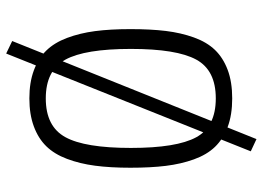

<svg xmlns="http://www.w3.org/2000/svg" viewBox="-132 -616 830 606"><g transform="rotate(-90 283.0 -313.0)"><path d="M494.1 -316.4Q494.1 -252.4 488.3 -204.6Q482.4 -156.7 467.8 -116Q453.1 -75.2 428.5 -49.6Q403.8 -23.9 365.7 -9.5Q327.6 4.9 275.4 4.9Q223.1 4.9 185.1 -9.5Q147 -23.9 122.3 -49.6Q97.7 -75.2 83 -116Q68.4 -156.7 62.5 -204.6Q56.6 -252.4 56.6 -316.4Q56.6 -379.9 63 -428Q69.3 -476.1 84.5 -516.4Q99.6 -556.6 124.5 -582Q149.4 -607.4 187.3 -621.3Q225.1 -635.3 275.4 -635.3Q325.7 -635.3 363.5 -621.3Q401.4 -607.4 426.3 -582Q451.2 -556.6 466.3 -516.4Q481.4 -476.1 487.8 -428Q494.1 -379.9 494.1 -316.4ZM431.6 -314.9Q431.6 -460 397.7 -521.7Q363.8 -583.5 275.4 -583.5Q187 -583.5 153.1 -521.7Q119.1 -460 119.1 -314.9Q119.1 -170.4 152.8 -108.6Q186.5 -46.9 275.4 -46.9Q364.3 -46.9 397.9 -108.6Q431.6 -170.4 431.6 -314.9ZM456.5 -689.5 147 81.5 108.4 63.5 417 -708.5Z"/></g></svg>

Font: Anaheim
Style: Regular
Weight: 400
Designer: vernon adams
Foundry: vernon adams
Version: Version 1.002; ttfautohint (v0.93.5-3d13) -l 8 -r 50 -G 200 